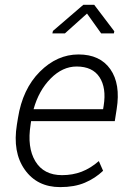

<svg xmlns="http://www.w3.org/2000/svg" viewBox="-20 -763 525 793"><path d="M228.5 9.8Q133.3 9.8 82.3 -62.3Q31.2 -134.3 49.8 -248.5L54.2 -275.4Q73.2 -395.5 144.5 -466.8Q215.8 -538.1 304.2 -538.1Q393.1 -538.1 435.8 -477.1Q478.5 -416 461.9 -312.5L454.1 -262.7H108.4L106.4 -248.5Q91.3 -154.3 126 -96.9Q160.6 -39.6 236.3 -39.6Q279.8 -39.6 316.9 -53.7Q354 -67.9 388.2 -97.7L405.8 -57.6Q373 -26.4 330.3 -8.3Q287.6 9.8 228.5 9.8ZM296.4 -488.3Q238.3 -488.3 189.2 -438.7Q140.1 -389.2 118.7 -312H405.8L408.2 -326.7Q419.9 -399.9 391.1 -444.1Q362.3 -488.3 296.4 -488.3ZM452.1 -633.8 450.2 -625H397.9L339.4 -707L248 -625H196.3L198.7 -635.3L324.2 -743.2H369.1Z"/></svg>

Font: Franko
Style: Light Italic
Weight: 300
Designer: Google
Version: Version 1.200310; 2013